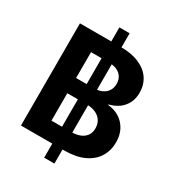

<svg xmlns="http://www.w3.org/2000/svg" viewBox="-216 -956 1083 1184"><g transform="rotate(30 326.0 -364.0)"><path d="M282.7 100.1V-827.6H355.5V100.1ZM59.6 0V-727.5H349.6Q428.7 -727.5 482.9 -703.6Q537.1 -679.7 564.7 -637.7Q592.3 -595.7 592.3 -540.5Q592.3 -498 575.7 -465.8Q559.1 -433.6 529.8 -412.6Q500.5 -391.6 461.9 -382.3V-378.4Q504.9 -375.5 540.8 -353.8Q576.7 -332 598.1 -293.9Q619.6 -255.9 619.6 -203.1Q619.6 -144 591.1 -98.1Q562.5 -52.2 506.1 -26.1Q449.7 0 367.2 0ZM207.5 -120.1H342.3Q403.8 -120.1 435.1 -145.3Q466.3 -170.4 466.3 -213.9Q466.3 -244.6 451.9 -267.3Q437.5 -290 410.4 -302.7Q383.3 -315.4 345.2 -315.4H207.5ZM207.5 -423.8H333.5Q366.2 -423.8 390.6 -435.1Q415 -446.3 428.7 -467.3Q442.4 -488.3 442.4 -517.1Q442.4 -558.1 414.1 -583Q385.7 -607.9 335 -607.9H207.5Z"/></g></svg>

Font: Inter 24pt
Style: Bold
Weight: 700
Designer: Rasmus Andersson
Foundry: rsms
Version: Version 4.001;git-66647c0bb